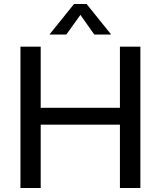

<svg xmlns="http://www.w3.org/2000/svg" viewBox="-20 -947 810 967"><path d="M584 -712H687V0H584V-319H185V0H83V-712H185V-404H584ZM314 -773H229L353 -927H416L540 -773H455L385 -872Z"/></svg>

Font: Muli SemiBold
Style: Regular
Weight: 600
Designer: Vernon Adams
Foundry: Vernon Adams
Version: Version 2.000